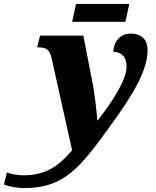

<svg xmlns="http://www.w3.org/2000/svg" viewBox="-185 -717 795 977"><path d="M182 -606H453L473 -697H202ZM-60 240C145 240 226 130 374 -73C494 -238 566 -359 566 -463C566 -512 538 -546 479 -546C428 -546 393 -507 392 -453C430 -453 459 -431 459 -378C459 -311 391 -207 313 -105H310C308 -138 298 -231 288 -284L239 -536H19L4 -476H13C50 -476 68 -463 77 -423L182 48C107 135 42 175 -66 175C-104 175 -135 166 -150 161L-165 222C-137 233 -98 240 -60 240Z"/></svg>

Font: Noto Serif SemiCondensed Black
Style: Italic
Weight: 900
Width: 4
Italic angle: -12°
Designer: Monotype Design Team
Foundry: Monotype Imaging Inc.
Version: Version 2.014